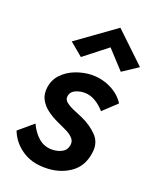

<svg xmlns="http://www.w3.org/2000/svg" viewBox="-138 -804 729 898"><g transform="rotate(20 226.5 -355.0)"><path d="M292 -621 177 -531 112 -585 304 -723 453 -581 376 -530ZM84 -166Q102 -127 130 -102.5Q158 -78 197 -78Q224 -78 246 -89.5Q268 -101 272 -126Q276 -147 261.5 -162Q247 -177 224 -187.5Q201 -198 180 -208Q151 -221 126 -239.5Q101 -258 87 -283.5Q73 -309 78 -345Q84 -385 111 -412.5Q138 -440 176.5 -454.5Q215 -469 255 -470Q309 -470 352.5 -447.5Q396 -425 419 -388L352 -325Q333 -348 306.5 -364Q280 -380 251 -380Q227 -380 205.5 -370Q184 -360 181 -338Q178 -320 194.5 -307.5Q211 -295 234.5 -285.5Q258 -276 278 -267Q323 -247 355.5 -214Q388 -181 381 -130Q372 -58 318.5 -22Q265 14 193 13Q127 13 79.5 -20Q32 -53 12 -105Z"/></g></svg>

Font: Jost* Medium
Style: Italic
Weight: 500
Italic angle: -10°
Version: Version 3.7